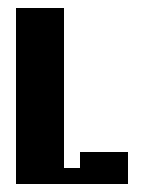

<svg xmlns="http://www.w3.org/2000/svg" viewBox="-20 -460 360 480"><path d="M20 -440H140V-40H180V-80H300V0H20Z"/></svg>

Font: SOV_poster
Style: Bold
Weight: 700
Version: Version 1.00